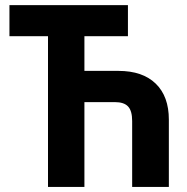

<svg xmlns="http://www.w3.org/2000/svg" viewBox="-20 -734 735 754"><path d="M482.4 -713.9V-591.8H311.5V-455.6H445.3Q540 -455.6 591.6 -405.5Q643.1 -355.5 643.1 -264.2V0H499V-258.8Q499 -298.8 482.9 -315.9Q466.8 -333 431.2 -333H311.5V0H168.5V-591.8H17.1V-713.9Z"/></svg>

Font: Open Sans SemiCondensed
Style: Bold
Weight: 700
Width: 4
Designer: Monotype Design Team
Foundry: Monotype Imaging Inc.
Version: Version 3.003